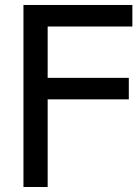

<svg xmlns="http://www.w3.org/2000/svg" viewBox="-20 -747 561 767"><path d="M508.8 -641.1H170.4V-436H494.6V-350.1H170.4V0H73.7V-727.1H508.8Z"/></svg>

Font: SG Kara Bold
Style: Regular
Weight: 400
Designer: Damoon Khanjanzadeh
Version: Version 1.000